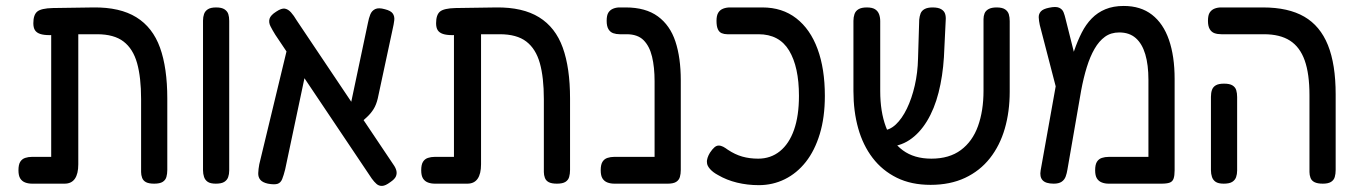

<svg xmlns="http://www.w3.org/2000/svg" viewBox="-20 -607 4554 645"><path d="M88 10Q75 10 64.5 6Q54 2 48 -7.5Q42 -17 42 -35Q42 -54 48 -63.5Q54 -73 64.5 -76.5Q75 -80 87 -80H152V-518L191 -490Q165 -489 146 -489Q127 -489 115 -493Q103 -497 97.5 -505.5Q92 -514 92 -529Q92 -557 105 -568Q118 -579 157 -580L294 -582Q383 -583 438 -549Q493 -515 517.5 -447Q542 -379 542 -276V-36Q542 -23 539 -12.5Q536 -2 526.5 4Q517 10 498 10Q480 10 470.5 5Q461 0 457.5 -9.5Q454 -19 454 -29V-274Q454 -347 440.5 -395Q427 -443 395 -467.5Q363 -492 306 -492H243V-55Q243 -23 231.5 -6.5Q220 10 197 10Z M705 10Q687 10 678 4Q669 -2 665.5 -12.5Q662 -23 662 -35V-538Q662 -550 665.5 -560Q669 -570 678.5 -576Q688 -582 706 -582Q725 -582 734.5 -575.5Q744 -569 747 -559.5Q750 -550 750 -537V-34Q750 -22 746.5 -12Q743 -2 733.5 4Q724 10 705 10Z M1291 5Q1275 17 1264 17.5Q1253 18 1245 11Q1237 4 1229 -7L905 -490Q895 -506 888.5 -519Q882 -532 885.5 -544Q889 -556 908 -568Q926 -580 937 -578Q948 -576 957.5 -565.5Q967 -555 977 -538L1301 -55Q1309 -44 1311.5 -34Q1314 -24 1310 -14.5Q1306 -5 1291 5ZM880 10Q862 6 854.5 -3Q847 -12 847.5 -25.5Q848 -39 851 -55L946 -449L1019 -421L938 -38Q933 -18 928 -5.5Q923 7 912.5 10.5Q902 14 880 10ZM1180 -184 1149 -213 1216 -530Q1219 -546 1224 -558.5Q1229 -571 1240.5 -576.5Q1252 -582 1273 -576Q1293 -571 1299.5 -561.5Q1306 -552 1304.5 -539Q1303 -526 1299 -509L1249 -276Q1244 -255 1235 -240.5Q1226 -226 1212.5 -213.5Q1199 -201 1180 -184Z M1441 10Q1428 10 1417.5 6Q1407 2 1401 -7.5Q1395 -17 1395 -35Q1395 -54 1401 -63.5Q1407 -73 1417.5 -76.5Q1428 -80 1440 -80H1505V-518L1544 -490Q1518 -489 1499 -489Q1480 -489 1468 -493Q1456 -497 1450.5 -505.5Q1445 -514 1445 -529Q1445 -557 1458 -568Q1471 -579 1510 -580L1647 -582Q1736 -583 1791 -549Q1846 -515 1870.5 -447Q1895 -379 1895 -276V-36Q1895 -23 1892 -12.5Q1889 -2 1879.5 4Q1870 10 1851 10Q1833 10 1823.5 5Q1814 0 1810.5 -9.5Q1807 -19 1807 -29V-274Q1807 -347 1793.5 -395Q1780 -443 1748 -467.5Q1716 -492 1659 -492H1596V-55Q1596 -23 1584.5 -6.5Q1573 10 1550 10Z M2223 10Q2206 10 2196 5Q2186 0 2182.5 -9.5Q2179 -19 2179 -29V-334Q2179 -381 2170.5 -416.5Q2162 -452 2142 -472Q2122 -492 2085 -492H2062Q2050 -492 2040 -495.5Q2030 -499 2024 -509Q2018 -519 2018 -537Q2018 -556 2024 -565Q2030 -574 2040 -578Q2050 -582 2061 -582H2082Q2149 -582 2190 -552Q2231 -522 2249 -467.5Q2267 -413 2267 -337V-36Q2267 -23 2264 -12.5Q2261 -2 2251.5 4Q2242 10 2223 10ZM2044 10Q2031 10 2020.5 6Q2010 2 2004 -7.5Q1998 -17 1998 -35Q1998 -54 2004 -63.5Q2010 -73 2020.5 -76.5Q2031 -80 2043 -80H2227L2226 10Z M2529 15Q2491 15 2456 6.5Q2421 -2 2392 -19Q2375 -28 2365 -39.5Q2355 -51 2355 -61Q2354 -68 2357 -77Q2360 -86 2365 -94Q2373 -106 2380 -112Q2387 -118 2394 -118Q2402 -118 2409.5 -114Q2417 -110 2425 -104Q2449 -88 2473.5 -81Q2498 -74 2527 -74Q2569 -74 2600 -99Q2631 -124 2647.5 -171Q2664 -218 2664 -285Q2664 -382 2631 -437Q2598 -492 2528 -492H2423Q2413 -492 2404.5 -495.5Q2396 -499 2391.5 -509Q2387 -519 2387 -537Q2387 -555 2393 -564.5Q2399 -574 2409.5 -578Q2420 -582 2432 -582H2541Q2608 -582 2655 -545.5Q2702 -509 2726.5 -442.5Q2751 -376 2751 -285Q2751 -213 2734 -157Q2717 -101 2687 -63Q2657 -25 2616.5 -5Q2576 15 2529 15Z M3106 14Q3041 14 2992.5 -10Q2944 -34 2911.5 -76.5Q2879 -119 2863 -176Q2847 -233 2847 -301V-537Q2847 -549 2850.5 -559.5Q2854 -570 2864 -576Q2874 -582 2892 -582Q2910 -582 2919.5 -576Q2929 -570 2933 -559.5Q2937 -549 2937 -536V-301Q2937 -232 2956 -181Q2975 -130 3013 -102Q3051 -74 3109 -74Q3169 -74 3208 -103Q3247 -132 3265.5 -183.5Q3284 -235 3284 -302V-543Q3284 -553 3287.5 -562Q3291 -571 3301 -576.5Q3311 -582 3328 -582Q3347 -582 3356.5 -575.5Q3366 -569 3369 -559Q3372 -549 3372 -536V-299Q3372 -232 3355.5 -175Q3339 -118 3305.5 -75.5Q3272 -33 3222 -9.5Q3172 14 3106 14ZM2934 -114 2919 -169H2944Q2968 -169 2989 -188.5Q3010 -208 3026.5 -242Q3043 -276 3053 -319.5Q3063 -363 3064 -410L3068 -541Q3069 -552 3072.5 -561.5Q3076 -571 3086 -576.5Q3096 -582 3113 -582Q3132 -582 3142 -576Q3152 -570 3155 -560.5Q3158 -551 3157 -539L3151 -415Q3147 -351 3133 -296Q3119 -241 3094 -200Q3069 -159 3035 -136.5Q3001 -114 2958 -114Z M3926 -342V-35Q3926 -17 3922.5 -7Q3919 3 3909.5 6.5Q3900 10 3882 10H3704Q3692 10 3681.5 6Q3671 2 3665 -7.5Q3659 -17 3659 -35Q3659 -54 3665 -63.5Q3671 -73 3681.5 -76.5Q3692 -80 3705 -80H3838V-339Q3838 -389 3827.5 -424.5Q3817 -460 3795.5 -479Q3774 -498 3740 -498Q3712 -498 3692 -483.5Q3672 -469 3657 -443Q3642 -417 3631 -381.5Q3620 -346 3612 -303L3566 -38Q3564 -25 3560 -14Q3556 -3 3546.5 3.5Q3537 10 3520 10Q3493 10 3482.5 -1.5Q3472 -13 3476 -35L3539 -387L3568 -366Q3577 -403 3588.5 -436.5Q3600 -470 3614 -497.5Q3628 -525 3647.5 -545Q3667 -565 3693.5 -576Q3720 -587 3755 -587Q3812 -587 3850 -557.5Q3888 -528 3907 -473Q3926 -418 3926 -342ZM3535 -284 3473 -523Q3470 -537 3469.5 -548.5Q3469 -560 3476.5 -568.5Q3484 -577 3504 -581Q3527 -586 3538 -581Q3549 -576 3553 -565.5Q3557 -555 3559 -546L3605 -363Z M4424 10Q4406 10 4396 5Q4386 0 4382.5 -9.5Q4379 -19 4379 -29V-287Q4379 -359 4363 -404Q4347 -449 4313.5 -470.5Q4280 -492 4226 -492H4083Q4070 -492 4060 -495.5Q4050 -499 4044 -509Q4038 -519 4038 -537Q4038 -556 4044 -565Q4050 -574 4060 -578Q4070 -582 4082 -582H4223Q4308 -582 4361.5 -551Q4415 -520 4441 -455.5Q4467 -391 4467 -290V-36Q4467 -23 4464 -12.5Q4461 -2 4451.5 4Q4442 10 4424 10ZM4091 10Q4073 10 4064 4Q4055 -2 4051.5 -12.5Q4048 -23 4048 -35V-282Q4048 -295 4051.5 -305Q4055 -315 4064.5 -320.5Q4074 -326 4092 -326Q4111 -326 4120.5 -320Q4130 -314 4133 -304Q4136 -294 4136 -281V-34Q4136 -22 4132.5 -12Q4129 -2 4119.5 4Q4110 10 4091 10Z"/></svg>

Font: Fredoka SemiCondensed
Style: Regular
Weight: 400
Width: 4
Designer: Ben Nathan
Foundry: Milena B. Brandão, Ben Nathan
Version: Version 2.001